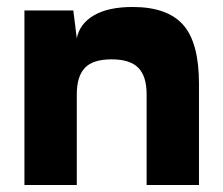

<svg xmlns="http://www.w3.org/2000/svg" viewBox="-20 -530 640 550"><path d="M50 0H200V-420L190 -500H50ZM200 -420V-260Q200 -311 223 -335.5Q246 -360 300 -360Q352 -360 376 -336Q400 -312 400 -260V0H550V-290Q550 -408 504.5 -459Q459 -510 360 -510Q290 -510 249 -486Q208 -462 200 -420Z"/></svg>

Font: Millimetre
Style: Bold
Weight: 800
Designer: Jérémy Landes
Version: Version 1.0